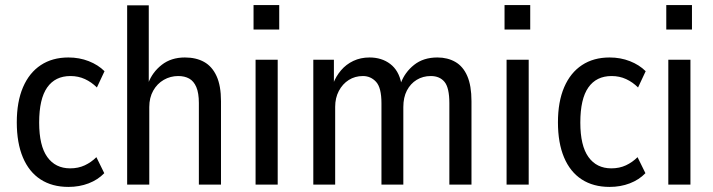

<svg xmlns="http://www.w3.org/2000/svg" viewBox="-20 -726 2804 755"><path d="M249 9Q185 9 139.5 -20.5Q94 -50 70 -107Q46 -164 46 -245Q46 -326 70.5 -383Q95 -440 140.5 -470Q186 -500 249 -500Q292 -500 329 -485.5Q366 -471 391 -446L361 -382Q340 -403 314 -415Q288 -427 257 -427Q197 -427 165.5 -382Q134 -337 134 -244Q134 -153 166 -108.5Q198 -64 256 -64Q288 -64 313.5 -76Q339 -88 359 -108L390 -45Q365 -19 328.5 -5Q292 9 249 9Z M480 0V-705H565V-399H563Q579 -442 616 -471Q653 -500 707 -500Q751 -500 782.5 -482.5Q814 -465 831.5 -427Q849 -389 849 -328V0H762V-321Q762 -360 752 -383.5Q742 -407 724 -417Q706 -427 681 -427Q650 -427 624 -412Q598 -397 582.5 -369.5Q567 -342 567 -305V0Z M977 -610V-706H1078V-610ZM985 0V-491H1072V0Z M1212 0V-491H1293V-397H1290Q1301 -426 1321 -449.5Q1341 -473 1369.5 -486.5Q1398 -500 1433 -500Q1481 -500 1514.5 -474.5Q1548 -449 1558 -399H1556Q1572 -442 1608.5 -471Q1645 -500 1700 -500Q1740 -500 1770.5 -482.5Q1801 -465 1817.5 -427Q1834 -389 1834 -328V0H1747V-320Q1747 -381 1728 -404Q1709 -427 1674 -427Q1643 -427 1618.5 -412Q1594 -397 1580 -370Q1566 -343 1566 -305V0H1480V-320Q1480 -381 1459 -404Q1438 -427 1407 -427Q1376 -427 1351.5 -411.5Q1327 -396 1312.5 -368.5Q1298 -341 1298 -306V0Z M1964 -610V-706H2065V-610ZM1972 0V-491H2059V0Z M2377 9Q2313 9 2267.5 -20.5Q2222 -50 2198 -107Q2174 -164 2174 -245Q2174 -326 2198.5 -383Q2223 -440 2268.5 -470Q2314 -500 2377 -500Q2420 -500 2457 -485.5Q2494 -471 2519 -446L2489 -382Q2468 -403 2442 -415Q2416 -427 2385 -427Q2325 -427 2293.5 -382Q2262 -337 2262 -244Q2262 -153 2294 -108.5Q2326 -64 2384 -64Q2416 -64 2441.5 -76Q2467 -88 2487 -108L2518 -45Q2493 -19 2456.5 -5Q2420 9 2377 9Z M2600 -610V-706H2701V-610ZM2608 0V-491H2695V0Z"/></svg>

Font: Nunito Sans 10pt Condensed Medium
Style: Regular
Weight: 500
Width: 3
Designer: Vernon Adams
Foundry: Vernon Adams
Version: Version 3.101;gftools[0.9.27]